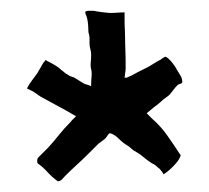

<svg xmlns="http://www.w3.org/2000/svg" viewBox="-20 -661 388 356"><path d="M105 -523Q109 -520 111 -519.5Q113 -519 118 -517L134 -507Q137 -505 141.5 -504Q146 -503 149 -501Q149 -511 149.5 -515.5Q150 -520 150 -523Q150 -530 149 -533Q148 -536 148 -541Q148 -544 148.5 -548.5Q149 -553 149 -560Q149 -565 147.5 -570Q146 -575 146 -580V-587V-588V-589V-590V-591Q146 -595 144 -601Q144 -606 143.5 -613Q143 -620 142 -625Q141 -630 139.5 -633Q138 -636 138 -639Q140 -641 145 -641H146H149H150H151H154Q157 -640 169 -638.5Q181 -637 184 -637Q192 -637 197.5 -637.5Q203 -638 211 -638V-625Q211 -614 211.5 -606Q212 -598 212 -588V-583Q212 -578 212.5 -567Q213 -556 213 -534Q213 -531 212 -525Q211 -519 211 -517H215Q225 -521 235 -527L255 -537L273 -548Q278 -550 280 -552Q282 -554 287 -556Q295 -552 305 -537Q310 -528 314 -522Q318 -516 318 -508Q316 -506 314 -505.5Q312 -505 310 -504Q305 -499 302 -495Q299 -491 295 -486Q292 -483 287.5 -480Q283 -477 280 -474Q275 -469 264 -461L252 -451L253 -450L255 -448L256 -447L257 -446L258 -445L259 -444L260 -443L261 -442L262 -441Q278 -427 290 -410Q302 -393 313 -376Q315 -374 315 -373Q315 -372 313 -368Q311 -363 302 -353.5Q293 -344 285 -339Q284 -338 283 -338L282 -340Q281 -342 280 -343L276 -348Q273 -350 270 -353Q267 -356 262 -358Q254 -363 247 -369Q240 -375 233 -379Q227 -382 223.5 -385.5Q220 -389 215 -392Q208 -396 200 -404Q192 -412 184 -414Q182 -414 179.5 -410Q177 -406 175 -404Q174 -403 166 -397Q164 -396 161 -393L144 -376Q133 -365 122.5 -355.5Q112 -346 101 -335Q98 -332 95 -328.5Q92 -325 87 -325Q76 -333 68 -342Q60 -351 50 -358Q49 -359 49 -362Q49 -366 50 -368L69 -387Q80 -399 89.5 -411Q99 -423 111 -435Q113 -438 117 -441.5Q121 -445 121 -446H120Q105 -455 88 -464Q71 -473 55 -482L42 -491L30 -497Q34 -505 39 -511.5Q44 -518 49 -525L60 -544Q65 -550 65 -550Q65 -550 67 -548Q72 -546 80.5 -541Q89 -536 94 -531Q95 -530 96 -529.5Q97 -529 98 -528Q102 -524 105 -523Z"/></svg>

Font: Kirang Haerang sl
Style: Regular
Weight: 400
Version: Version 1.00